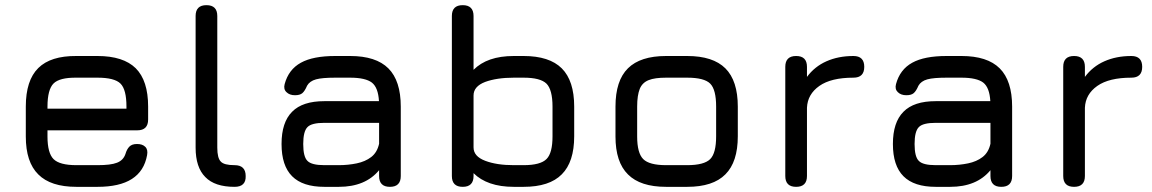

<svg xmlns="http://www.w3.org/2000/svg" viewBox="-20 -724 4463 744"><path d="M512 -219C512 -219 512 -219 512 -219C540 -219 554 -233 554 -261C554 -261 554 -311 554 -311C554 -311 554 -311 554 -311C554 -378 538 -427.5 506 -459.5C474 -491 424.5 -507 358 -507C358 -507 276 -507 276 -507C276 -507 276 -507 276 -507C209.5 -507.5 160.5 -492 128.5 -460.5C96 -428.5 80 -378.5 80 -311C80 -311 80 -195 80 -195C80 -195 80 -195 80 -195C80 -129 96 -80 128.5 -48C160.5 -16 209.5 0 276 0C276 0 358 0 358 0C358 0 358 0 358 0C414.5 0 459 -10 491 -30.5C523 -51 542.5 -81.5 550 -123C550 -123 550 -123 550 -123C552.5 -137 550.5 -147.5 543 -155C535.5 -162.5 525 -166 511 -166C511 -166 511 -166 511 -166C497.5 -166 488 -162.5 481.5 -156C475 -149.5 469.5 -139.5 466 -127C466 -127 466 -127 466 -127C460.5 -111 450 -100 433.5 -93.5C417 -87 392 -84 358 -84C358 -84 276 -84 276 -84C276 -84 276 -84 276 -84C232.5 -84 203 -92 187.5 -107.5C172 -123 164 -152 164 -195C164 -195 164 -219 164 -219C164 -219 512 -219 512 -219ZM358 -423C358 -423 358 -423 358 -423C401.5 -423 431.5 -415.5 447 -400C462.5 -384.5 470 -354.5 470 -311C470 -311 470 -303 470 -303C470 -303 164 -303 164 -303C164 -303 164 -311 164 -311C164 -311 164 -311 164 -311C164 -355 172 -385 187.5 -400.5C203 -416 232.5 -423.5 276 -423C276 -423 358 -423 358 -423Z M889 0C918.5 0 933 -14 932 -42C932 -42 932 -42 932 -42C932 -70 917.5 -84 889 -84C889 -84 889 -84 889 -84C862 -84 844 -88.5 835.5 -98C826.5 -107 822 -125 822 -152C822 -152 822 -662 822 -662C822 -662 822 -662 822 -662C822 -690 808 -704 780 -704C780 -704 780 -704 780 -704C752 -704 738 -690 738 -662C738 -662 738 -152 738 -152C738 -152 738 -152 738 -152C738 -101 750.5 -63 775.5 -38C800 -12.5 838 0 889 0C889 0 889 0 889 0Z M1293 0C1293 0 1293 0 1293 0C1361.5 0 1413.5 -21.5 1449 -64.5C1449 -64.5 1449 -42 1449 -42C1449 -42 1449 -42 1449 -42C1449 -14 1463 0 1491 0C1491 0 1491 0 1491 0C1519 0 1533 -14 1533 -42C1533 -42 1533 -311 1533 -311C1533 -311 1533 -311 1533 -311C1533 -377.5 1517 -427 1485 -459C1453 -491 1403.5 -507 1337 -507C1337 -507 1279 -507 1279 -507C1279 -507 1279 -507 1279 -507C1222 -507 1177.5 -498.5 1146 -481C1114 -463.5 1093 -435.5 1083 -398C1083 -398 1083 -398 1083 -398C1079.5 -385 1082 -374.5 1090 -367C1098 -359 1109 -355 1123 -355C1123 -355 1123 -355 1123 -355C1135.5 -355 1145 -357.5 1151.5 -363C1158 -368.5 1164 -378 1170 -392C1170 -392 1170 -392 1170 -392C1176.5 -403.5 1188 -412 1204.5 -416.5C1221 -421 1245.5 -423 1279 -423C1279 -423 1337 -423 1337 -423C1337 -423 1337 -423 1337 -423C1376.5 -423 1404.5 -416.5 1421 -404C1437.5 -391 1446.5 -367 1448.5 -332C1448.5 -332 1237 -332 1237 -332C1237 -332 1237 -332 1237 -332C1180.5 -332 1139 -318.5 1112 -291C1084.5 -263.5 1071 -222 1071 -166C1071 -166 1071 -166 1071 -166C1071 -110 1084.5 -68.5 1112 -41C1139.5 -13.5 1181 0 1237 0C1237 0 1293 0 1293 0ZM1237 -84C1204 -84 1182 -89.5 1171.5 -100.5C1160.5 -111 1155 -133 1155 -166C1155 -166 1155 -166 1155 -166C1155 -198.5 1160.5 -220.5 1171.5 -231.5C1182 -242.5 1204 -248 1237 -248C1237 -248 1449 -248 1449 -248C1449 -248 1449 -167 1449 -167C1449 -167 1449 -167 1449 -167C1444 -144.5 1434 -127.5 1418.5 -115.5C1403 -103.5 1384 -95.5 1362.5 -91C1341 -86.5 1317.5 -84 1293 -84C1293 -84 1237 -84 1237 -84C1237 -84 1237 -84 1237 -84Z M1773 0C1801 0 1815 -14 1815 -42C1815 -42 1815 -53 1815 -53C1815 -53 1815 -53 1815 -53C1832.5 -35.5 1854 -22.5 1880 -13.5C1906 -4.5 1936.5 0 1971 0C1971 0 2009 0 2009 0C2009 0 2009 0 2009 0C2075.5 0 2125 -16 2157 -48.5C2189 -80.5 2205 -129.5 2205 -196C2205 -196 2205 -311 2205 -311C2205 -311 2205 -311 2205 -311C2205 -377.5 2189 -427 2157 -459C2125 -491 2075.5 -507 2009 -507C2009 -507 1971 -507 1971 -507C1971 -507 1971 -507 1971 -507C1936.5 -507 1906 -502.5 1880 -493.5C1854 -484.5 1832.5 -471 1815 -453.5C1815 -453.5 1815 -662 1815 -662C1815 -662 1815 -662 1815 -662C1815 -690 1801 -704 1773 -704C1773 -704 1773 -704 1773 -704C1745 -704 1731 -690 1731 -662C1731 -662 1731 -42 1731 -42C1731 -42 1731 -42 1731 -42C1731 -14 1745 0 1773 0C1773 0 1773 0 1773 0ZM1971 -84C1927 -84 1890 -89.5 1860 -101C1830 -112.5 1815 -129.5 1815 -153C1815 -153 1815 -354 1815 -354C1815 -354 1815 -354 1815 -354C1815 -377.5 1830 -395 1860 -406.5C1890 -417.5 1927 -423 1971 -423C1971 -423 2009 -423 2009 -423C2009 -423 2009 -423 2009 -423C2052 -423 2081.5 -415.5 2097.5 -400C2113 -384.5 2121 -354.5 2121 -311C2121 -311 2121 -196 2121 -196C2121 -196 2121 -196 2121 -196C2121 -153 2113.5 -123.5 2098 -108C2082.5 -92 2052.5 -84 2009 -84C2009 -84 1971 -84 1971 -84C1971 -84 1971 -84 1971 -84Z M2643 0C2643 0 2643 0 2643 0C2709.5 0 2759 -16 2791 -48.5C2823 -80.5 2839 -129.5 2839 -196C2839 -196 2839 -311 2839 -311C2839 -311 2839 -311 2839 -311C2839 -377.5 2823 -427 2791 -459C2759 -491 2709.5 -507 2643 -507C2643 -507 2561 -507 2561 -507C2561 -507 2561 -507 2561 -507C2494.5 -507 2445.5 -491 2413.5 -459.5C2381 -427.5 2365 -378 2365 -311C2365 -311 2365 -195 2365 -195C2365 -195 2365 -195 2365 -195C2365 -129 2381 -80 2413.5 -48C2445.5 -16 2494.5 0 2561 0C2561 0 2643 0 2643 0ZM2449 -311C2449 -311 2449 -311 2449 -311C2449 -340.5 2452.5 -363 2459 -379.5C2465.5 -395.5 2477 -407 2493.5 -413.5C2509.5 -420 2532 -423 2561 -423C2561 -423 2643 -423 2643 -423C2643 -423 2643 -423 2643 -423C2686.5 -423 2716.5 -415.5 2732 -400C2747.5 -384.5 2755 -354.5 2755 -311C2755 -311 2755 -196 2755 -196C2755 -196 2755 -196 2755 -196C2755 -152.5 2747.5 -123 2732 -107.5C2716.5 -92 2686.5 -84 2643 -84C2643 -84 2561 -84 2561 -84C2561 -84 2561 -84 2561 -84C2517.5 -84 2488 -92 2472.5 -107.5C2457 -123 2449 -152 2449 -195C2449 -195 2449 -311 2449 -311Z M3065 0C3093 0 3107 -14 3107 -42C3107 -42 3107 -306.5 3107 -306.5C3107 -306.5 3107 -306.5 3107 -306.5C3108.5 -341.5 3124.5 -369.5 3155 -391C3185.5 -412.5 3229.5 -423 3287 -423C3287 -423 3287 -423 3287 -423C3315 -423 3329 -437 3329 -465C3329 -465 3329 -465 3329 -465C3329 -493 3315 -507 3287 -507C3287 -507 3287 -507 3287 -507C3247.5 -507 3213 -500 3182.5 -486.5C3152 -473 3126.5 -452.5 3107 -426C3107 -426 3107 -465 3107 -465C3107 -465 3107 -465 3107 -465C3107 -493 3093 -507 3065 -507C3065 -507 3065 -507 3065 -507C3037 -507 3023 -493 3023 -465C3023 -465 3023 -42 3023 -42C3023 -42 3023 -42 3023 -42C3023 -14 3037 0 3065 0C3065 0 3065 0 3065 0Z M3662 0C3662 0 3662 0 3662 0C3730.5 0 3782.5 -21.5 3818 -64.5C3818 -64.5 3818 -42 3818 -42C3818 -42 3818 -42 3818 -42C3818 -14 3832 0 3860 0C3860 0 3860 0 3860 0C3888 0 3902 -14 3902 -42C3902 -42 3902 -311 3902 -311C3902 -311 3902 -311 3902 -311C3902 -377.5 3886 -427 3854 -459C3822 -491 3772.5 -507 3706 -507C3706 -507 3648 -507 3648 -507C3648 -507 3648 -507 3648 -507C3591 -507 3546.5 -498.5 3515 -481C3483 -463.5 3462 -435.5 3452 -398C3452 -398 3452 -398 3452 -398C3448.5 -385 3451 -374.5 3459 -367C3467 -359 3478 -355 3492 -355C3492 -355 3492 -355 3492 -355C3504.5 -355 3514 -357.5 3520.5 -363C3527 -368.5 3533 -378 3539 -392C3539 -392 3539 -392 3539 -392C3545.5 -403.5 3557 -412 3573.5 -416.5C3590 -421 3614.5 -423 3648 -423C3648 -423 3706 -423 3706 -423C3706 -423 3706 -423 3706 -423C3745.5 -423 3773.5 -416.5 3790 -404C3806.5 -391 3815.5 -367 3817.5 -332C3817.5 -332 3606 -332 3606 -332C3606 -332 3606 -332 3606 -332C3549.5 -332 3508 -318.5 3481 -291C3453.5 -263.5 3440 -222 3440 -166C3440 -166 3440 -166 3440 -166C3440 -110 3453.5 -68.5 3481 -41C3508.5 -13.5 3550 0 3606 0C3606 0 3662 0 3662 0ZM3606 -84C3573 -84 3551 -89.5 3540.5 -100.5C3529.5 -111 3524 -133 3524 -166C3524 -166 3524 -166 3524 -166C3524 -198.5 3529.5 -220.5 3540.5 -231.5C3551 -242.5 3573 -248 3606 -248C3606 -248 3818 -248 3818 -248C3818 -248 3818 -167 3818 -167C3818 -167 3818 -167 3818 -167C3813 -144.5 3803 -127.5 3787.5 -115.5C3772 -103.5 3753 -95.5 3731.5 -91C3710 -86.5 3686.5 -84 3662 -84C3662 -84 3606 -84 3606 -84C3606 -84 3606 -84 3606 -84Z M4142 0C4170 0 4184 -14 4184 -42C4184 -42 4184 -306.5 4184 -306.5C4184 -306.5 4184 -306.5 4184 -306.5C4185.5 -341.5 4201.5 -369.5 4232 -391C4262.5 -412.5 4306.5 -423 4364 -423C4364 -423 4364 -423 4364 -423C4392 -423 4406 -437 4406 -465C4406 -465 4406 -465 4406 -465C4406 -493 4392 -507 4364 -507C4364 -507 4364 -507 4364 -507C4324.5 -507 4290 -500 4259.5 -486.5C4229 -473 4203.5 -452.5 4184 -426C4184 -426 4184 -465 4184 -465C4184 -465 4184 -465 4184 -465C4184 -493 4170 -507 4142 -507C4142 -507 4142 -507 4142 -507C4114 -507 4100 -493 4100 -465C4100 -465 4100 -42 4100 -42C4100 -42 4100 -42 4100 -42C4100 -14 4114 0 4142 0C4142 0 4142 0 4142 0Z"/></svg>

Font: Jura-Fortis-Bold
Style: Bold
Weight: 500
Designer: Daniel Johnson, Alexei Vanyashin, Mirko Velimirovic
Foundry: Daniel Johnson
Version: ""